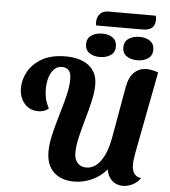

<svg xmlns="http://www.w3.org/2000/svg" viewBox="-64 -1056 1002 1135"><g transform="rotate(5 436.5 -488.5)"><path d="M418 21Q342 21 297 -21Q252 -63 252 -143Q252 -189 265.5 -246Q279 -303 297 -363Q315 -423 329 -479Q343 -535 343 -580Q343 -618 328 -633Q313 -648 288 -648Q250 -648 227 -609Q204 -570 204 -508Q204 -480 210 -453.5Q216 -427 232 -397Q219 -385 203 -380Q187 -375 173 -375Q118 -375 87.5 -412Q57 -449 57 -504Q57 -553 83.5 -601Q110 -649 165 -680.5Q220 -712 305 -712Q392 -712 442.5 -673Q493 -634 493 -561Q493 -516 480.5 -462Q468 -408 452 -352Q436 -296 423.5 -243.5Q411 -191 411 -149Q411 -110 431 -89Q451 -68 481 -68Q533 -68 568.5 -119Q604 -170 619 -254L674 -564Q685 -623 715 -651Q745 -679 789 -679Q818 -679 857 -665L765 -184Q761 -159 758.5 -142Q756 -125 756 -112Q756 -78 768.5 -58Q781 -38 811 -34Q794 -8 765 6.5Q736 21 707 21Q669 21 643 -2.5Q617 -26 610 -68Q574 -25 522.5 -2Q471 21 418 21ZM468 -910Q464 -924 466 -938Q468 -963 485 -980.5Q502 -998 531 -998H814Q816 -991 817 -983Q818 -975 817 -966Q812 -910 745 -910ZM505 -726Q467 -726 442.5 -743.5Q418 -761 418 -795Q418 -830 444.5 -847.5Q471 -865 509 -865Q547 -865 571 -847.5Q595 -830 595 -797Q595 -761 569 -743.5Q543 -726 505 -726ZM727 -726Q689 -726 664 -743.5Q639 -761 639 -795Q639 -830 665.5 -847.5Q692 -865 731 -865Q768 -865 792.5 -847.5Q817 -830 817 -797Q817 -761 791 -743.5Q765 -726 727 -726Z"/></g></svg>

Font: Sansita Swashed SemiBold
Style: Regular
Weight: 600
Designer: Pablo Cosgaya
Foundry: Omnibus-Type
Version: Version 1.003; ttfautohint (v1.8.3)